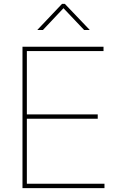

<svg xmlns="http://www.w3.org/2000/svg" viewBox="-20 -968 610 988"><path d="M95.7 0V-727.5H512.7V-705.1H118.2V-379.4H482.9V-356.9H118.2V-22.5H517.6V0ZM200.7 -813.5H172.9V-814.9L299.3 -948.2H313.5L440.9 -814.9V-813.5H413.1L306.6 -925.8Z"/></svg>

Font: Inter 24pt Thin
Style: Regular
Weight: 250
Designer: Rasmus Andersson
Foundry: rsms
Version: Version 4.001;git-66647c0bb